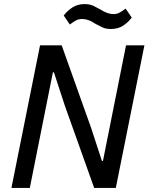

<svg xmlns="http://www.w3.org/2000/svg" viewBox="-20 -920 727 940"><path d="M297 -404 244 -566H239L126 0H36L176 -698H282L426 -294L479 -132H484L597 -698H687L547 0H441ZM523 -778Q498 -778 480.5 -786.5Q463 -795 448 -803Q427 -817 411.5 -822Q396 -827 382 -827Q365 -827 352 -820Q339 -813 322 -800L292 -844Q309 -867 334.5 -883.5Q360 -900 394 -900Q419 -900 437 -891.5Q455 -883 469 -875Q491 -861 506.5 -856Q522 -851 536 -851Q552 -851 565 -858Q578 -865 595 -878L625 -834Q608 -811 583 -794.5Q558 -778 523 -778Z"/></svg>

Font: IBM Plex Sans Text
Style: Italic
Weight: 450
Italic angle: -11°
Designer: Mike Abbink, Paul van der Laan, Pieter van Rosmalen
Foundry: Bold Monday
Version: Version 3.005